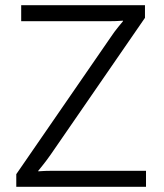

<svg xmlns="http://www.w3.org/2000/svg" viewBox="-20 -723 636 743"><path d="M407 -577Q423 -601 437.5 -618.5Q452 -636 456 -641V-643Q453 -643 440 -642Q427 -641 404 -641H62V-703H541V-654L177 -126Q161 -103 146.5 -85Q132 -67 128 -62V-60Q131 -60 144 -61Q157 -62 180 -62H545V0H43V-49Z"/></svg>

Font: Museo Sans Light
Style: Regular
Weight: 300
Designer: Jos Buivenga
Foundry: Jos Buivenga & Rosetta Type Foundry (extension, remastering)
Version: Version 3.600;PS 1.000;hotconv 1.0.88;makeotf.lib2.5.647800;